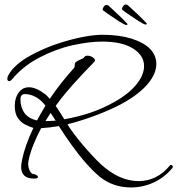

<svg xmlns="http://www.w3.org/2000/svg" viewBox="-20 -701 781 845"><path d="M557 124Q478 124 419 77Q391 54 358 16.5Q325 -21 294 -64.5Q263 -108 239 -146Q197 -139 161 -137Q141 -99 127 -64Q113 -29 106 3Q105 9 104.5 13Q104 17 104 19Q104 37 111 50.5Q118 64 127 65Q135 66 140 69Q145 72 147 76V78Q147 85 130 85Q73 85 73 33Q73 29 74 21.5Q75 14 77 3Q90 -61 127 -138Q110 -143 90.5 -153Q71 -163 58 -182.5Q45 -202 45 -235Q45 -270 62 -293.5Q79 -317 108 -317Q131 -317 159 -300Q161 -299 164.5 -296Q168 -293 175 -289Q186 -282 199 -266Q224 -303 250.5 -336.5Q277 -370 305 -401Q309 -405 309 -412V-416Q309 -423 312 -426Q320 -434 345 -444Q350 -447 351 -450Q356 -456 365 -456Q379 -456 391 -446.5Q403 -437 395 -429L377 -410Q354 -387 324 -354Q298 -326 273 -296.5Q248 -267 225 -235Q233 -223 243 -208Q253 -193 263 -176Q324 -187 376.5 -204.5Q429 -222 481 -251Q546 -287 580 -329Q614 -371 614 -410Q614 -457 565.5 -487.5Q517 -518 429 -518Q401 -518 369 -514Q337 -510 300 -502Q227 -486 154 -448Q81 -410 33 -352Q22 -339 14 -347Q11 -351 13 -360Q14 -367 24 -382Q57 -429 132 -466Q182 -492 237 -510Q292 -528 343 -538Q394 -548 431 -548Q503 -548 559 -531Q668 -496 668 -419Q668 -377 631 -332.5Q594 -288 521 -247Q476 -222 410 -196.5Q344 -171 277 -154Q286 -138 304 -114Q322 -90 343.5 -64.5Q365 -39 386 -16.5Q407 6 422 20Q504 96 590 96Q671 96 728 27Q730 25 733 25Q737 25 739.5 29Q742 33 739 38Q703 81 655.5 102.5Q608 124 557 124ZM143 -171Q148 -181 157.5 -197.5Q167 -214 180 -236Q160 -262 136.5 -274.5Q113 -287 90 -287Q70 -287 70 -264Q70 -228 88 -203.5Q106 -179 143 -171ZM180 -168Q187 -168 198 -168.5Q209 -169 225 -170L203 -204Q196 -194 190.5 -185Q185 -176 180 -168ZM621 -593Q614 -593 589 -609Q571 -621 553 -633Q535 -645 518 -658Q517 -659 517 -662Q517 -667 522 -674Q527 -681 532 -681Q536 -681 538.5 -680.5Q541 -680 545 -676Q563 -660 585.5 -638.5Q608 -617 624 -600Q626 -598 626 -596Q626 -593 621 -593ZM536 -591Q529 -591 504 -607Q486 -619 468 -631Q450 -643 433 -656Q432 -657 432 -660Q432 -665 437 -672Q442 -679 447 -679Q451 -679 453.5 -678.5Q456 -678 460 -674Q478 -658 500.5 -636.5Q523 -615 539 -598Q541 -596 541 -594Q541 -591 536 -591Z"/></svg>

Font: Allison
Style: Regular
Weight: 400
Designer: Robert E. Leuschke
Foundry: Robert E. Leuschke
Version: Version 1.010; ttfautohint (v1.8.3)